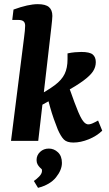

<svg xmlns="http://www.w3.org/2000/svg" viewBox="-20 -678 523 924"><path d="M33 0 96 -499Q98 -511 99.5 -529Q101 -547 101 -554Q101 -569 93 -575.5Q85 -582 69 -582H39L45 -632Q116 -658 162 -658Q199 -658 215.5 -644Q232 -630 232 -601Q232 -592 230.5 -579Q229 -566 227 -546L164 0ZM333 8Q302 8 287.5 -6.5Q273 -21 258 -55Q249 -77 239 -105.5Q229 -134 221.5 -161Q214 -188 209 -207L312 -258Q315 -251 322 -231Q329 -211 338 -186.5Q347 -162 356.5 -139.5Q366 -117 374 -104Q381 -93 387 -87.5Q393 -82 400 -80Q411 -78 425.5 -84.5Q440 -91 452 -98L472 -49Q445 -23 406.5 -7.5Q368 8 333 8ZM142 -151 151 -211Q210 -243 243.5 -268Q277 -293 291 -322Q305 -351 305 -393V-421Q323 -425 340.5 -426.5Q358 -428 371 -428Q412 -428 426.5 -415.5Q441 -403 441 -379Q441 -355 427.5 -334.5Q414 -314 381.5 -290Q349 -266 290.5 -233Q232 -200 142 -151ZM163 226 143 193Q155 185 168 172Q181 159 182 146Q183 138 179.5 135Q176 132 172 128Q165 121 160.5 112.5Q156 104 156 92Q156 69 173 53Q190 37 215 37Q240 37 259 55Q278 73 278 106Q278 140 249.5 175.5Q221 211 163 226Z"/></svg>

Font: Yrsa
Style: Bold Italic
Weight: 700
Italic angle: -7.10001°
Version: Version 2.004